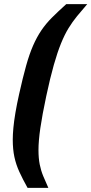

<svg xmlns="http://www.w3.org/2000/svg" viewBox="-20 -763 444 933"><path d="M114 150Q90 107 74 72Q58 37 50 0Q42 -37 42 -85Q42 -109 45 -141.5Q48 -174 55 -215.5Q62 -257 73 -306Q91 -387 107 -444Q123 -501 141 -542Q159 -583 181 -615.5Q203 -648 232.5 -677.5Q262 -707 302 -743H404Q377 -712 354.5 -684.5Q332 -657 313 -626Q294 -595 276.5 -552Q259 -509 241.5 -447.5Q224 -386 205 -297Q185 -203 176 -140.5Q167 -78 167 -34Q167 6 173 36Q179 66 190 92.5Q201 119 215 150Z"/></svg>

Font: Saira SemiCondensed
Style: Bold Italic
Weight: 700
Width: 4
Italic angle: -12°
Designer: Hector Gatti with collaboration of the Omnibus-Type team
Foundry: Omnibus-Type
Version: Version 1.101